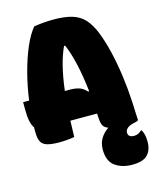

<svg xmlns="http://www.w3.org/2000/svg" viewBox="-137 -804 935 1147"><g transform="rotate(-15 330.0 -230.0)"><path d="M244 0Q222 4 198 6Q174 8 151 8Q100 8 73 -1Q46 -10 36.5 -31.5Q27 -53 27 -89Q27 -104 27 -118Q15 -134 9 -163Q3 -192 3 -232V-280H40Q52 -368 73.5 -449Q95 -530 123 -595Q151 -660 184 -700Q245 -710 306 -710Q374 -710 419.5 -696.5Q465 -683 495 -651Q525 -619 548 -563Q572 -503 589.5 -428.5Q607 -354 618 -273Q629 -192 633 -110Q635 -63 636 -41Q637 -19 638 0Q635 6 621 9Q584 16 569.5 28.5Q555 41 555 56Q555 86 592 86Q607 86 618 80.5Q629 75 638 66H644Q653 84 656.5 100.5Q660 117 660 141Q660 191 632.5 220.5Q605 250 537 250Q474 250 431.5 219.5Q389 189 389 117Q389 78 407 48.5Q425 19 455 -1Q432 -9 423.5 -25.5Q415 -42 414 -71Q413 -86 412 -100H247Q245 -52 244 0ZM294 -280Q323 -280 348 -272.5Q373 -265 395 -240L401 -242Q390 -338 373 -413Q356 -488 333 -541H326Q281 -446 261 -280Z"/></g></svg>

Font: Recursive Sn Csl St XBk
Style: Regular
Weight: 1000
Version: Version 1.079;hotconv 1.0.112;makeotfexe 2.5.65598; ttfautoh